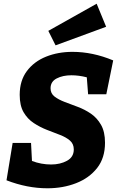

<svg xmlns="http://www.w3.org/2000/svg" viewBox="-20 -999 630 1033"><path d="M235 14Q126 14 15 -29L48 -230H147L152 -133Q202 -114 255 -114Q304 -114 340.5 -134Q377 -154 377 -195Q377 -225 356 -243Q335 -261 302 -273.5Q269 -286 232 -300.5Q195 -315 161.5 -337Q128 -359 107 -395Q86 -431 86 -489Q86 -565 124.5 -616.5Q163 -668 227.5 -694Q292 -720 370 -720Q479 -720 589 -674L552 -492H454L447 -583Q404 -594 364 -594Q318 -594 285 -577Q252 -560 252 -524Q252 -496 273.5 -479.5Q295 -463 328 -450.5Q361 -438 398.5 -424Q436 -410 469 -387.5Q502 -365 523.5 -327.5Q545 -290 545 -231Q545 -149 502.5 -95Q460 -41 389.5 -13.5Q319 14 235 14ZM279 -755 240 -833 500 -979 551 -855Z"/></svg>

Font: Bitter ExtraBold
Style: Italic
Weight: 800
Italic angle: -9°
Designer: Sol Matas, and Bitter project Authors
Foundry: Sol Matas
Version: Version 2.001